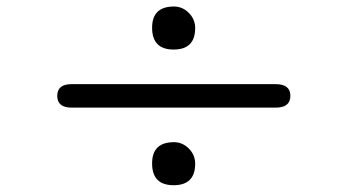

<svg xmlns="http://www.w3.org/2000/svg" viewBox="-20 -667 1040 575"><path d="M805.7 -415Q849.6 -415 849.6 -379.9Q849.6 -344.7 805.7 -344.7H194.3Q151.4 -344.7 151.4 -379.9Q151.4 -415 194.3 -415ZM501 -647.5Q526.4 -647.5 545.4 -628.4Q564.5 -609.4 564.5 -583Q564.5 -518.6 500 -518.6Q435.5 -518.6 435.5 -584Q435.5 -647.5 501 -647.5ZM501 -241.2Q526.4 -241.2 545.4 -222.2Q564.5 -203.1 564.5 -176.8Q564.5 -112.3 500 -112.3Q435.5 -112.3 435.5 -177.7Q435.5 -241.2 501 -241.2Z"/></svg>

Font: MotoyaLMaru
Style: W3 mono
Weight: 400
Version: Version 1.01